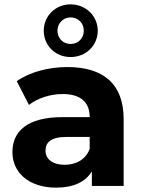

<svg xmlns="http://www.w3.org/2000/svg" viewBox="-20 -854 657 882"><path d="M304 -592C375 -592 429 -645 429 -713C429 -780 375 -834 304 -834C234 -834 181 -780 181 -713C181 -645 234 -592 304 -592ZM304 -774C339 -774 365 -748 365 -713C365 -678 339 -652 304 -652C270 -652 244 -678 244 -713C244 -748 271 -774 304 -774ZM289 -546C203 -546 116 -523 57 -481L113 -372C152 -403 211 -422 268 -422C352 -422 392 -383 392 -316H268C104 -316 37 -250 37 -155C37 -62 112 8 238 8C317 8 373 -18 402 -67V0H548V-307C548 -470 453 -546 289 -546ZM277 -97C222 -97 189 -123 189 -162C189 -198 212 -225 285 -225H392V-170C374 -121 329 -97 277 -97Z"/></svg>

Font: Talent SemiBold
Style: Bold
Weight: 700
Designer: Mike Powis
Version: Version 1.001;hotconv 1.0.109;makeotfexe 2.5.65596